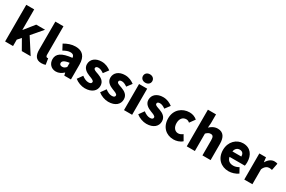

<svg xmlns="http://www.w3.org/2000/svg" viewBox="142 -2221 5394 3625"><g transform="rotate(30 2839.0 -408.5)"><path d="M72 0H245V-139L313 -216L436 0H629L414 -334L615 -569H422L249 -353H245V-799H72Z M868 14C907 14 937 7 956 -1L935 -132C925 -130 921 -130 915 -130C901 -130 883 -141 883 -178V-799H706V-185C706 -66 746 14 868 14Z M1182 14C1245 14 1298 -15 1345 -57H1349L1362 0H1507V-323C1507 -501 1424 -583 1277 -583C1188 -583 1107 -553 1032 -508L1094 -391C1151 -423 1198 -441 1243 -441C1301 -441 1325 -414 1329 -368C1107 -344 1013 -279 1013 -159C1013 -64 1077 14 1182 14ZM1243 -124C1206 -124 1182 -140 1182 -173C1182 -213 1218 -245 1329 -260V-169C1303 -141 1279 -124 1243 -124Z M1814 14C1969 14 2051 -67 2051 -172C2051 -275 1972 -316 1901 -343C1842 -364 1790 -377 1790 -411C1790 -438 1810 -452 1850 -452C1888 -452 1928 -432 1968 -404L2048 -510C1998 -547 1934 -583 1844 -583C1712 -583 1624 -510 1624 -402C1624 -308 1704 -262 1772 -235C1830 -212 1885 -196 1885 -162C1885 -134 1865 -117 1818 -117C1773 -117 1726 -137 1674 -177L1595 -66C1652 -18 1740 14 1814 14Z M2324 14C2479 14 2561 -67 2561 -172C2561 -275 2482 -316 2411 -343C2352 -364 2300 -377 2300 -411C2300 -438 2320 -452 2360 -452C2398 -452 2438 -432 2478 -404L2558 -510C2508 -547 2444 -583 2354 -583C2222 -583 2134 -510 2134 -402C2134 -308 2214 -262 2282 -235C2340 -212 2395 -196 2395 -162C2395 -134 2375 -117 2328 -117C2283 -117 2236 -137 2184 -177L2105 -66C2162 -18 2250 14 2324 14Z M2664 0H2841V-569H2664ZM2753 -648C2812 -648 2854 -686 2854 -739C2854 -793 2812 -831 2753 -831C2693 -831 2651 -793 2651 -739C2651 -686 2693 -648 2753 -648Z M3155 14C3310 14 3392 -67 3392 -172C3392 -275 3313 -316 3242 -343C3183 -364 3131 -377 3131 -411C3131 -438 3151 -452 3191 -452C3229 -452 3269 -432 3309 -404L3389 -510C3339 -547 3275 -583 3185 -583C3053 -583 2965 -510 2965 -402C2965 -308 3045 -262 3113 -235C3171 -212 3226 -196 3226 -162C3226 -134 3206 -117 3159 -117C3114 -117 3067 -137 3015 -177L2936 -66C2993 -18 3081 14 3155 14Z M3746 14C3806 14 3878 -4 3933 -53L3865 -170C3836 -147 3802 -130 3766 -130C3696 -130 3645 -190 3645 -284C3645 -379 3694 -439 3772 -439C3797 -439 3819 -430 3845 -408L3928 -522C3885 -559 3831 -583 3762 -583C3603 -583 3463 -473 3463 -284C3463 -96 3586 14 3746 14Z M4032 0H4209V-380C4244 -413 4268 -431 4308 -431C4353 -431 4374 -408 4374 -330V0H4552V-352C4552 -494 4499 -583 4375 -583C4298 -583 4242 -544 4201 -506L4209 -607V-799H4032Z M4947 14C5014 14 5092 -9 5151 -51L5092 -158C5051 -134 5013 -122 4972 -122C4900 -122 4846 -154 4830 -232H5164C5168 -245 5172 -277 5172 -308C5172 -464 5092 -583 4928 -583C4790 -583 4658 -469 4658 -284C4658 -96 4784 14 4947 14ZM4827 -348C4839 -416 4882 -447 4931 -447C4996 -447 5021 -405 5021 -348Z M5286 0H5463V-325C5493 -400 5544 -427 5586 -427C5611 -427 5628 -423 5648 -418L5678 -571C5662 -578 5643 -583 5609 -583C5552 -583 5489 -546 5447 -470H5443L5431 -569H5286Z"/></g></svg>

Font: Noto Sans T Chinese Black
Style: Bold
Weight: 900
Designer: Ryoko NISHIZUKA (kana & ideographs); Paul D. Hunt (Latin, Greek & Cyrillic); Wenlong ZHANG (bopomofo); Sandoll Communica
Foundry: Adobe Systems Incorporated
Version: Version 1.000;PS 1;hotconv 1.0.78;makeotf.lib2.5.61930